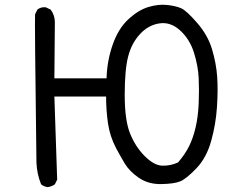

<svg xmlns="http://www.w3.org/2000/svg" viewBox="-20 -763 1040 805"><path d="M179.7 21.5Q164.1 19.5 152.3 9.8Q134.8 -33.2 132.8 -82Q125 -685.5 127 -703.1L136.7 -722.7Q150.4 -734.4 171.9 -732.4L192.4 -722.7Q210 -699.2 210 -669.9L208 -434.6H426.8Q428.7 -506.8 452.1 -574.7Q475.6 -642.6 517.6 -681.6Q559.6 -720.7 601.6 -733.4Q643.6 -746.1 680.2 -742.2Q716.8 -738.3 739.3 -728.5Q761.7 -718.8 806.6 -667Q851.6 -615.2 869.1 -556.2Q886.7 -497.1 890.6 -440.9Q894.5 -384.8 889.6 -313Q884.8 -241.2 865.2 -171.4Q845.7 -101.6 803.7 -57.6Q761.7 -13.7 736.3 -2.9Q710.9 7.8 656.2 8.8Q601.6 9.8 562 -17.6Q522.5 -44.9 502.9 -77.6Q483.4 -110.4 465.8 -143.6Q440.4 -192.4 432.6 -247.1Q424.8 -301.8 424.8 -358.4H208L219.7 -9.8L210 9.8Q196.3 19.5 179.7 21.5ZM726.6 -82Q755.9 -116.2 772.5 -149.4Q789.1 -182.6 799.8 -227.5Q810.5 -272.5 813 -328.6Q815.4 -384.8 813 -436Q810.5 -487.3 793 -543Q775.4 -598.6 735.4 -635.3Q695.3 -671.9 648.9 -665Q602.5 -658.2 567.4 -620.6Q532.2 -583 517.6 -527.3Q502.9 -471.7 502.9 -365.2Q502.9 -258.8 525.4 -203.1Q547.9 -147.5 586.9 -108.4Q626 -69.3 660.6 -68.4Q695.3 -67.4 726.6 -82Z"/></svg>

Font: NaikaiFont
Style: Regular
Weight: 400
Version: Version 1.67